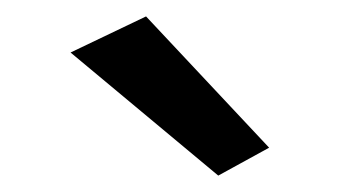

<svg xmlns="http://www.w3.org/2000/svg" viewBox="-20 -722 415 234"><path d="M66 -658 158 -702 308 -542 246 -508Z"/></svg>

Font: Renner* Medium
Style: Medium
Weight: 500
Version: Version 003.000 ; ttfautohint (v0.97) -l 8 -r 50 -G 200 -x 1